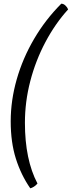

<svg xmlns="http://www.w3.org/2000/svg" viewBox="-20 -820 389 1040"><path d="M144 200Q94 128 66 39.5Q38 -49 38 -163Q38 -276 70.5 -390Q103 -504 164.5 -609Q226 -714 312 -800Q324 -800 334.5 -790Q345 -780 349 -769Q279 -692 226 -592Q173 -492 144 -380.5Q115 -269 115 -155Q115 45 183 174Q175 184 164 191Q153 198 144 200Z"/></svg>

Font: Texturina 72pt 72pt Regular
Style: Italic
Weight: 400
Italic angle: -11°
Designer: Guillermo Torres Carreño
Foundry: Omnibus-Type
Version: Version 1.002; ttfautohint (v1.8.3)